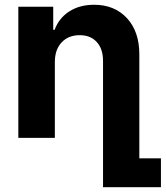

<svg xmlns="http://www.w3.org/2000/svg" viewBox="-20 -573 689 798"><path d="M648.9 85V205.1H408.2V-319.8Q408.2 -369.6 382.3 -398.2Q356.4 -426.8 311 -426.8Q264.6 -426.8 236.3 -397Q208 -367.2 208 -314.9V0H56.2V-544.9H201.2V-449.2H207Q225.1 -498 268.1 -525.6Q311 -553.2 371.1 -553.2Q456.1 -553.2 507.6 -497.6Q559.1 -441.9 559.1 -347.2V85Z"/></svg>

Font: Telcell.Market
Style: Bold
Weight: 700
Designer: Rasmus Andersson, Sedrak Mkrtchyan
Version: Version 3.019;git-0a5106e0b